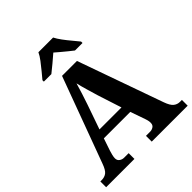

<svg xmlns="http://www.w3.org/2000/svg" viewBox="-247 -1089 1247 1247"><g transform="rotate(-45 376.5 -465.5)"><path d="M4 0V-53H16Q43 -53 61.5 -67Q80 -81 96 -126L313 -714H450L659 -125Q674 -83 692.5 -68Q711 -53 735 -53H753V0H423V-53H462Q477 -53 491 -62Q505 -71 505 -92Q505 -104 502 -115.5Q499 -127 496 -135L461 -235H218L189 -149Q185 -137 181 -120.5Q177 -104 177 -92Q177 -73 191 -63Q205 -53 222 -53H264V0ZM239 -296H441L388 -460Q378 -494 365.5 -536Q353 -578 345 -613Q336 -581 323 -540.5Q310 -500 298 -465ZM203 -784Q219 -803 240.5 -829Q262 -855 282.5 -882Q303 -909 313 -931H448Q459 -909 479 -882Q499 -855 521 -829Q543 -803 558 -784V-771H489Q475 -782 455 -798Q435 -814 415 -831Q395 -848 380 -861Q358 -841 325.5 -814.5Q293 -788 272 -771H203Z"/></g></svg>

Font: Noto Serif Thai
Style: Bold
Weight: 700
Designer: Monotype Design Team
Foundry: Monotype Imaging Inc.
Version: Version 2.002; ttfautohint (v1.8.4.7-5d5b)